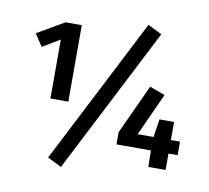

<svg xmlns="http://www.w3.org/2000/svg" viewBox="-89 -854 1129 1036"><g transform="rotate(10 476.0 -336.5)"><path d="M233 44 310 82 719 -717 642 -755ZM199 -691 51 -605 95 -538 190 -595V-272H288V-691ZM869 -164V-263H789L774 -164H687L793 -397L709 -428L584 -157V-90H773L774 0H869V-90H919V-164Z"/></g></svg>

Font: Fira Sans Medium
Style: Regular
Weight: 500
Designer: Carrois Corporate & Edenspiekermann AG
Foundry: Carrois Corporate GbR & Edenspiekermann AG
Version: Version 4.203